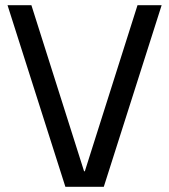

<svg xmlns="http://www.w3.org/2000/svg" viewBox="-20 -720 651 740"><path d="M9 -700H101L304 -60H307L510 -700H603L380 0H232Z"/></svg>

Font: Pathway Extreme 72pt Medium
Style: Regular
Weight: 500
Designer: Eduardo Rodriguez Tunni
Foundry: Eduardo Rodriguez Tunni
Version: Version 1.001;gftools[0.9.26]